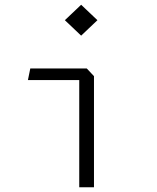

<svg xmlns="http://www.w3.org/2000/svg" viewBox="-20 -788 660 808"><path d="M313.5 0H375.5V-467.5L345 -500H107.5L97.5 -451H313.5ZM253 -703 321.5 -638 390 -703 321.5 -768Z"/></svg>

Font: Monaspace Krypton ExtraLight
Style: Regular
Weight: 200
Designer: Riley Cran & the Lettermatic Team
Foundry: Lettermatic
Version: Version 1.101 (Monaspace Krypton)